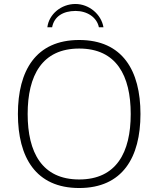

<svg xmlns="http://www.w3.org/2000/svg" viewBox="-20 -934 794 965"><path d="M378 -690C565 -690 637 -554 637 -361C637 -168 565 -32 378 -32C191 -32 119 -168 119 -361C119 -554 191 -690 378 -690ZM686 -361C686 -579 596 -733 378 -733C160 -733 70 -579 70 -361C70 -143 160 11 378 11C596 11 686 -143 686 -361ZM500 -797C489 -862 428 -914 359 -914C288 -914 226 -863 218 -797H242C252 -851 297 -879 360 -879C418 -879 467 -847 477 -797Z"/></svg>

Font: Perun ExtraLight
Style: Regular
Weight: 200
Foundry: Copyright (c) Stefan Peev, Context Ltd, 2016
Version: Version 1.089